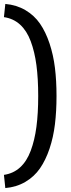

<svg xmlns="http://www.w3.org/2000/svg" viewBox="-26 -843 362 975"><path d="M261 -356V-355Q261 -278 253 -212Q245 -146 225.5 -88Q206 -30 177 12Q148 54 103 80.5Q58 107 1 112L-6 45Q42 38 76 7Q110 -24 130 -77.5Q150 -131 159 -199Q168 -267 168 -355.5Q168 -444 159 -512Q150 -580 130 -633.5Q110 -687 76 -718Q42 -749 -6 -756L1 -823Q58 -818 103 -791.5Q148 -765 177 -723Q206 -681 225.5 -622.5Q245 -564 253 -498.5Q261 -433 261 -356Z"/></svg>

Font: Myanmar Chatu
Style: Regular
Weight: 400
Designer: Danh Hong
Foundry: Google Inc.
Version: Version 2.00 November 20, 2015